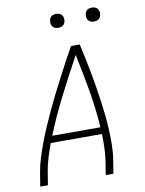

<svg xmlns="http://www.w3.org/2000/svg" viewBox="-99 -992 798 1060"><g transform="rotate(-10 300.0 -462.0)"><path d="M39 0 51 -74Q58 -117 71.5 -159.5Q85 -202 101 -244Q117 -286 135 -327.5Q153 -369 172.5 -410.5Q192 -452 212.5 -492.5Q233 -533 254 -573.5Q275 -614 296.5 -654.5Q318 -695 341 -735H390Q399 -695 407.5 -654.5Q416 -614 423.5 -573.5Q431 -533 438 -492Q445 -451 450.5 -410Q456 -369 460.5 -327.5Q465 -286 467 -244Q469 -202 468.5 -159Q468 -116 461 -74L449 0H406L418 -74Q424 -112 425 -150.5Q426 -189 425 -227H138Q124 -189 112 -150.5Q100 -112 94 -74L82 0ZM423 -265Q416 -371 398 -475Q380 -579 358 -682Q302 -579 249 -475.5Q196 -372 153 -265ZM490 -846Q481 -846 472.5 -849Q464 -852 458.5 -859Q453 -866 451.5 -875.5Q450 -885 452 -895Q453 -901 456 -907Q459 -913 465 -917Q471 -921 477.5 -922.5Q484 -924 490 -924Q500 -924 508.5 -921Q517 -918 522.5 -911Q528 -904 529.5 -894.5Q531 -885 529 -875Q528 -869 524.5 -863Q521 -857 515.5 -853Q510 -849 503.5 -847.5Q497 -846 490 -846ZM290 -846Q281 -846 272.5 -849Q264 -852 258.5 -859Q253 -866 251.5 -875.5Q250 -885 252 -895Q253 -901 256 -907Q259 -913 265 -917Q271 -921 277.5 -922.5Q284 -924 290 -924Q300 -924 308.5 -921Q317 -918 322.5 -911Q328 -904 329.5 -894.5Q331 -885 329 -875Q328 -869 324.5 -863Q321 -857 315.5 -853Q310 -849 303.5 -847.5Q297 -846 290 -846Z"/></g></svg>

Font: Iosevka Curly XLtEx
Style: Italic
Weight: 200
Width: 7
Italic angle: -9°
Monospace: yes
Designer: Belleve Invis
Foundry: Belleve Invis
Version: Version 11.1.0; ttfautohint (v1.8.3)